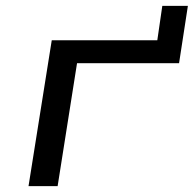

<svg xmlns="http://www.w3.org/2000/svg" viewBox="-20 -633 659 653"><path d="M77 0 156 -496H515L532 -613H619L589 -418H242L176 0Z"/></svg>

Font: Nunito Sans 7pt Expanded
Style: Italic
Weight: 400
Width: 7
Italic angle: -9°
Designer: Vernon Adams
Foundry: Vernon Adams
Version: Version 3.101;gftools[0.9.27]